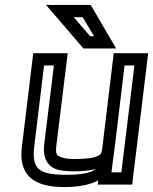

<svg xmlns="http://www.w3.org/2000/svg" viewBox="-20 -725 622 780"><path d="M242 35C297 35 345 26 379 8L377 25H402H492H517L520 0L579 -484L582 -509H557H467H442L439 -484L395 -119C392 -101 389 -96 376 -91C360 -83 330 -79 282 -79C260 -79 245 -81 233 -85C209 -92 205 -99 209 -134L252 -484L255 -509H230H140H115L112 -484L69 -129C54 -10 120 35 242 35ZM445 -119 453 -184 486 -459H526L473 -25H433L437 -59L445 -119ZM248 -15C140 -15 108 -37 119 -129L159 -459H199L159 -134C154 -86 171 -49 213 -36C229 -32 251 -29 276 -29C313 -29 345 -32 369 -38C348 -22 311 -15 248 -15ZM429 -567 355 -694 348 -705H336H227H167L204 -662L313 -535L319 -528H330H404H452L429 -567ZM362 -578H346L280 -655H316L362 -578Z"/></svg>

Font: Gamestation Text Outline
Style: Italic
Weight: 400
Designer: Jonas Hecksher
Foundry: Jonas Hecksher, Playtypeª, e-types AS
Version: Version 1.003